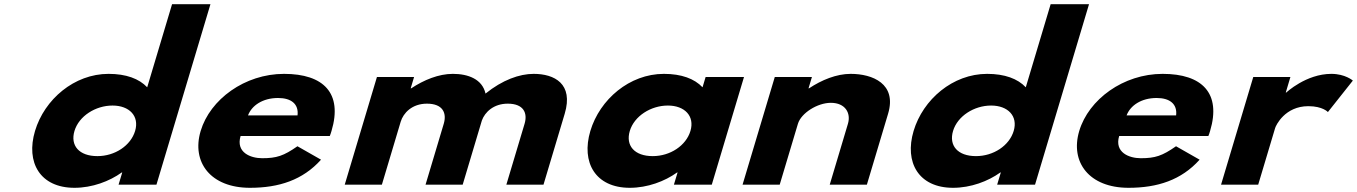

<svg xmlns="http://www.w3.org/2000/svg" viewBox="-20 -880 6467 915"><path d="M146.9 -256C102.1 -106 170.9 15 334.9 15C419.6 15 501.5 -16 560.1 -58H562.5L545.1 0H725.6L982.9 -860H800L681.5 -464C642.9 -505 580.9 -528 497.4 -528C333.3 -528 191.8 -406 146.9 -256ZM334.9 -256C356.2 -327 435.3 -377 516.3 -377C596.2 -377 645.1 -327 623.9 -256C603 -186 527.7 -136 444.2 -136C357.1 -136 314 -186 334.9 -256Z M1551.7 -232C1554.5 -238 1557.8 -249 1559.9 -256C1613.7 -436 1522.2 -528 1333.7 -528C1146.1 -528 981.2 -406 936.3 -256C891.7 -107 983.7 15 1171.2 15C1309.2 15 1422.9 -22 1509.9 -119L1397.5 -183C1331.7 -137 1298.1 -126 1229.2 -126C1174.7 -126 1102.9 -153 1126.6 -232ZM1161.9 -330C1179.6 -377 1231.5 -413 1305.3 -413C1368.2 -413 1404.3 -384 1397.9 -330Z M1622.9 0H1799.9L1889.6 -300C1901.9 -341 1943.2 -386 2014.6 -386C2090.8 -386 2110 -341 2094.7 -290L2008 0H2185L2276.5 -306C2290.6 -345 2331.9 -386 2399.7 -386C2475.9 -386 2495.1 -341 2479.9 -290L2393.1 0H2570.1L2671.2 -338C2714 -481 2622.1 -528 2523.2 -528C2455.5 -528 2374.2 -499 2293.8 -434C2278.5 -503 2210.9 -528 2138.1 -528C2070.3 -528 2000 -499 1939.6 -459H1937.2L1953.3 -513H1776.3Z M2793.4 -256C2748.6 -106 2817.4 15 2981.4 15C3066.1 15 3148 -16 3206.6 -58H3209L3191.6 0H3372.1L3525.6 -513H3342.7L3328 -464C3289.4 -505 3227.4 -528 3143.9 -528C2979.8 -528 2838.3 -406 2793.4 -256ZM2981.4 -256C3002.7 -327 3081.8 -377 3162.8 -377C3242.7 -377 3291.6 -327 3270.4 -256C3249.5 -186 3174.2 -136 3090.7 -136C3003.6 -136 2960.5 -186 2981.4 -256Z M3518.8 0H3695.8L3782.6 -290C3797.8 -341 3875.4 -390 3939.5 -390C4008.5 -390 4036.2 -341 4020.9 -290L3934.2 0H4111.2L4212.3 -338C4255.1 -481 4138.1 -528 4034 -528C3966.3 -528 3895.9 -499 3835.5 -459H3833.1L3849.3 -513H3672.3Z M4333.9 -256C4289.1 -106 4357.9 15 4521.9 15C4606.6 15 4688.5 -16 4747.1 -58H4749.5L4732.1 0H4912.6L5169.9 -860H4987L4868.5 -464C4829.9 -505 4767.9 -528 4684.4 -528C4520.3 -528 4378.8 -406 4333.9 -256ZM4521.9 -256C4543.2 -327 4622.3 -377 4703.3 -377C4783.2 -377 4832.1 -327 4810.9 -256C4790 -186 4714.7 -136 4631.2 -136C4544.1 -136 4501 -186 4521.9 -256Z M5738.7 -232C5741.5 -238 5744.8 -249 5746.9 -256C5800.7 -436 5709.2 -528 5520.7 -528C5333.1 -528 5168.2 -406 5123.3 -256C5078.7 -107 5170.7 15 5358.2 15C5496.2 15 5609.9 -22 5696.9 -119L5584.5 -183C5518.7 -137 5485.1 -126 5416.2 -126C5361.7 -126 5289.9 -153 5313.6 -232ZM5348.9 -330C5366.6 -377 5418.5 -413 5492.3 -413C5555.2 -413 5591.3 -384 5584.9 -330Z M5799.1 0H5976.1L6056.9 -270C6060.8 -283 6103.7 -374 6215.1 -374C6283.7 -374 6308.3 -346 6308.3 -346L6427.2 -496C6427.2 -496 6390.8 -528 6324.8 -528C6204.3 -528 6109.9 -439 6109.9 -439H6107.5L6129.6 -513H5952.6Z"/></svg>

Font: Hussar
Style: BdSuprExtOblThree
Weight: 700
Foundry: Cannot Into Space Fonts
Version: Version 2.00